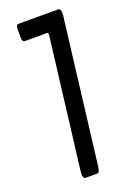

<svg xmlns="http://www.w3.org/2000/svg" viewBox="-138 -753 546 804"><g transform="rotate(-20 135.5 -351.0)"><path d="M98.6 0Q86.9 0 86.9 -21.5Q86.9 -26.4 87.4 -28.8L159.2 -614.7Q160.2 -625 153.8 -625H55.7Q43.5 -625 43.5 -644.5V-684.1Q43.5 -702.1 55.7 -702.1H231.4Q242.7 -702.1 242.7 -680.2V-673.8L164.1 -28.8Q160.6 0 151.4 0Z"/></g></svg>

Font: BenchNine
Style: Regular
Weight: 400
Designer: Vernon Adams
Foundry: Vernon Adams
Version: Version 1 ; ttfautohint (v0.92.18-e454-dirty) -l 8 -r 50 -G 